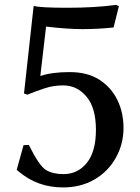

<svg xmlns="http://www.w3.org/2000/svg" viewBox="-20 -781 596 816"><path d="M50.8 -58.6 80.1 -164.1 102.5 -165Q146.5 -76.2 175.3 -58.6Q204.1 -41 250 -41Q310.5 -41 349.1 -88.9Q387.7 -136.7 387.7 -229.5Q387.7 -322.3 347.7 -370.1Q307.6 -418 249 -418Q206.1 -418 169.9 -405.8Q133.8 -393.6 96.7 -378.9H95.7L82 -383.8L123 -755.9Q151.4 -748 266.1 -748Q380.9 -748 470.7 -759.8L471.7 -760.7L485.4 -754.9L462.9 -665L460.9 -664.1Q394.5 -657.2 330.6 -657.2Q266.6 -657.2 175.8 -668L151.4 -458Q200.2 -474.6 275.9 -474.6Q351.6 -474.6 401.9 -442.4Q452.1 -410.2 478.5 -356.9Q504.9 -303.7 504.9 -236.3Q504.9 -168.9 472.2 -110.4Q439.5 -51.8 381.3 -18.1Q323.2 15.6 248 15.6Q137.7 15.6 57.6 -53.7Q53.7 -56.6 52.7 -57.6Z"/></svg>

Font: GenEi LateMin v2
Style: Medium
Weight: 500
Designer: o_tamon (Modified)
Foundry: o_tamon / Adobe Systems Incorporated / FONT 910 / Philipp H. Poll
Version: Version 2.1;Original Version 1.004